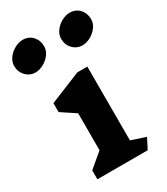

<svg xmlns="http://www.w3.org/2000/svg" viewBox="-250 -952 909 1044"><g transform="rotate(-30 204.0 -430.0)"><path d="M44 -671Q8 -671 -16.5 -696.5Q-41 -722 -41 -759Q-41 -786 -24 -809Q-7 -832 19 -846Q45 -860 69 -860Q107 -860 130.5 -834.5Q154 -809 154 -771Q154 -745 137 -722Q120 -699 94 -685Q68 -671 44 -671ZM449 -771Q449 -745 432 -722Q415 -699 389 -685Q363 -671 339 -671Q303 -671 278.5 -696.5Q254 -722 254 -759Q254 -786 271 -809Q288 -832 314 -846Q340 -860 364 -860Q402 -860 425.5 -834.5Q449 -809 449 -771ZM392 -65 359 0H43V-56L132 -131V-363L43 -422V-478L239 -558H302V-95Z"/></g></svg>

Font: Inknut Antiqua
Style: Bold
Weight: 700
Designer: Claus Eggers Sørensen
Foundry: Claus Eggers Sørensen
Version: Version 1.003; ttfautohint (v1.8.2) -l 8 -r 50 -G 200 -x 14 